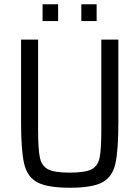

<svg xmlns="http://www.w3.org/2000/svg" viewBox="-20 -874 656 902"><path d="M79 0ZM536 -688V-300Q536 -166 522 -104.5Q508 -43 461 -17.5Q414 8 308 8Q203 8 155.5 -17.5Q108 -43 93.5 -104.5Q79 -166 79 -300V-688H159V-265Q159 -172 167.5 -133Q176 -94 206 -78.5Q236 -63 308 -63Q380 -63 410 -78.5Q440 -94 448 -133Q456 -172 456 -265V-688ZM180 -775V-854H253V-775ZM362 -775V-854H434V-775Z"/></svg>

Font: Assailand
Style: Regular
Weight: 400
Designer: Hector Gatti with collaboration of the Omnibus-Type team
Foundry: Omnibus-Type
Version: Version 0.072;October 19, 2019;FontCreator 12.0.0.2547 64-bi